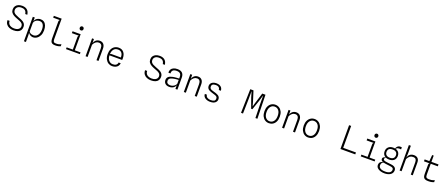

<svg xmlns="http://www.w3.org/2000/svg" viewBox="201 -3031 12799 5509"><g transform="rotate(20 6600.0 -276.0)"><path d="M301.5 10Q229.5 10 171.2 -14.8Q113 -39.5 79 -88.2Q45 -137 45 -208.5H108Q108 -153 134.8 -117.2Q161.5 -81.5 205.8 -64.5Q250 -47.5 302.5 -47.5Q365.5 -47.5 405 -66Q444.5 -84.5 463 -114.5Q481.5 -144.5 481.5 -178Q481.5 -226 453.8 -255.2Q426 -284.5 382 -303.5Q338 -322.5 289.5 -339.5Q233.5 -359.5 185.5 -385.8Q137.5 -412 108 -451.5Q78.5 -491 78.5 -549.5Q78.5 -610.5 107.8 -652.8Q137 -695 187.5 -716.8Q238 -738.5 303 -738.5Q398 -738.5 456 -690.5Q514 -642.5 525.5 -545.5H462.5Q458.5 -578.5 443.8 -609.8Q429 -641 395.8 -661.2Q362.5 -681.5 302.5 -681.5Q224 -681.5 182 -645.2Q140 -609 140 -552.5Q140 -511 159.2 -483.5Q178.5 -456 217 -435Q255.5 -414 313.5 -392.5Q354.5 -377.5 395.2 -360.8Q436 -344 469.5 -321Q503 -298 523 -264Q543 -230 543 -179.5Q543 -119.5 515.8 -77.2Q488.5 -35 434.8 -12.5Q381 10 301.5 10Z M694.5 201.5V-545.5H754.5V-424.5Q762.5 -467 789.2 -496.2Q816 -525.5 854.5 -540.8Q893 -556 935 -556Q995 -556 1039.2 -524.8Q1083.5 -493.5 1107.5 -433.5Q1131.5 -373.5 1131.5 -287.5Q1131.5 -198.5 1099 -132.5Q1066.5 -66.5 1013.2 -30.2Q960 6 896.5 6Q868.5 6 835.8 -6.8Q803 -19.5 778 -43Q756.5 -63 750 -89L755 0L755.5 201.5ZM754.5 -385V-122.5V-121.5Q765 -97.5 786.5 -82Q808 -66.5 835.8 -59.2Q863.5 -52 892.5 -52Q940 -52 979.8 -80Q1019.5 -108 1043.2 -161Q1067 -214 1067 -289Q1067 -388.5 1030.8 -443.2Q994.5 -498 924.5 -498Q886.5 -498 852.2 -485.8Q818 -473.5 792.5 -448.5Q767 -423.5 754.5 -385Z M1574.5 6Q1510 6 1478.5 -14.5Q1447 -35 1437 -72Q1427 -109 1427 -158.5V-660.5Q1427 -689 1437 -704Q1447 -719 1464 -722H1251.5V-778H1490.5V-153Q1490.5 -95.5 1508.8 -73.5Q1527 -51.5 1581.5 -51.5Q1630.5 -51.5 1665.2 -60.5Q1700 -69.5 1736.5 -85V-24.5Q1711 -12 1670.5 -3Q1630 6 1574.5 6Z M1906 0V-54H2095V-427.5Q2095 -456.5 2103.5 -471.2Q2112 -486 2127.5 -488.5H1907.5V-545.5H2155V-54H2329.5V0ZM2125 -649.5Q2100.5 -649.5 2083.8 -666.8Q2067 -684 2067 -711Q2067 -738 2083.8 -755Q2100.5 -772 2125 -772Q2149.5 -772 2166.2 -755Q2183 -738 2183 -711Q2183 -684 2166.2 -666.8Q2149.5 -649.5 2125 -649.5Z M2503.5 0V-546H2560L2562 -423.5Q2577.5 -474.5 2614.5 -509Q2665.5 -557 2740 -557Q2814.5 -557 2856.5 -508.8Q2898.5 -460.5 2898.5 -376.5V0H2837V-359.5Q2837 -428 2809.8 -463Q2782.5 -498 2729 -498Q2677.5 -498 2636 -466.2Q2594.5 -434.5 2565 -372V0Z M3312 7.5Q3251 7.5 3197.5 -25.2Q3144 -58 3110.8 -121.5Q3077.5 -185 3077.5 -276.5Q3077.5 -363.5 3108 -426.2Q3138.5 -489 3193 -522.8Q3247.5 -556.5 3319 -556.5Q3417.5 -556.5 3473.5 -488.8Q3529.5 -421 3529.5 -303Q3529.5 -288.5 3528.5 -276.5L3527 -258.5H3138Q3140 -194 3163.5 -147.2Q3187 -100.5 3225.8 -75.2Q3264.5 -50 3312 -50Q3379.5 -50 3415.5 -78.2Q3451.5 -106.5 3457 -155H3520.5Q3516 -106.5 3489.8 -69.8Q3463.5 -33 3418.2 -12.8Q3373 7.5 3312 7.5ZM3138 -281.5Q3142 -301 3154 -306.8Q3166 -312.5 3184 -312.5H3468Q3468 -406 3427.8 -452.5Q3387.5 -499 3315.5 -499Q3229.5 -499 3184.8 -441.5Q3140 -384 3138 -281.5Z M4501.5 10Q4429.5 10 4371.2 -14.8Q4313 -39.5 4279 -88.2Q4245 -137 4245 -208.5H4308Q4308 -153 4334.8 -117.2Q4361.5 -81.5 4405.8 -64.5Q4450 -47.5 4502.5 -47.5Q4565.5 -47.5 4605 -66Q4644.5 -84.5 4663 -114.5Q4681.5 -144.5 4681.5 -178Q4681.5 -226 4653.8 -255.2Q4626 -284.5 4582 -303.5Q4538 -322.5 4489.5 -339.5Q4433.5 -359.5 4385.5 -385.8Q4337.5 -412 4308 -451.5Q4278.5 -491 4278.5 -549.5Q4278.5 -610.5 4307.8 -652.8Q4337 -695 4387.5 -716.8Q4438 -738.5 4503 -738.5Q4598 -738.5 4656 -690.5Q4714 -642.5 4725.5 -545.5H4662.5Q4658.5 -578.5 4643.8 -609.8Q4629 -641 4595.8 -661.2Q4562.5 -681.5 4502.5 -681.5Q4424 -681.5 4382 -645.2Q4340 -609 4340 -552.5Q4340 -511 4359.2 -483.5Q4378.5 -456 4417 -435Q4455.5 -414 4513.5 -392.5Q4554.5 -377.5 4595.2 -360.8Q4636 -344 4669.5 -321Q4703 -298 4723 -264Q4743 -230 4743 -179.5Q4743 -119.5 4715.8 -77.2Q4688.5 -35 4634.8 -12.5Q4581 10 4501.5 10Z M5058.5 6Q4978.5 6 4933.8 -35.2Q4889 -76.5 4889 -144.5Q4889 -206 4929 -243.5Q4969 -281 5057.5 -298.5Q5079.5 -303 5105.8 -306.5Q5132 -310 5166.5 -312.8Q5201 -315.5 5247 -317V-359Q5247 -433 5213.2 -466.2Q5179.5 -499.5 5107.5 -499.5Q5028 -499.5 4992.8 -465.5Q4957.5 -431.5 4962 -369H4898Q4892 -422.5 4915.5 -464.8Q4939 -507 4988 -531.5Q5037 -556 5108 -556Q5209.5 -556 5258.5 -507.8Q5307.5 -459.5 5307.5 -371.5V0H5247.5L5247 -113.5Q5235 -76.5 5208.5 -49.8Q5182 -23 5144 -8.5Q5106 6 5058.5 6ZM5066 -45.5Q5110 -45.5 5147.8 -61.5Q5185.5 -77.5 5212 -104Q5238.5 -130.5 5247 -162V-275Q5210 -273.5 5178 -270Q5146 -266.5 5119.2 -262Q5092.5 -257.5 5072 -252.5Q5006 -237 4980 -210.8Q4954 -184.5 4954 -144Q4954 -97 4983.2 -71.5Q5012.5 -46 5066 -45.5Z M5503.5 0V-546H5560L5562 -423.5Q5577.5 -474.5 5614.5 -509Q5665.5 -557 5740 -557Q5814.5 -557 5856.5 -508.8Q5898.5 -460.5 5898.5 -376.5V0H5837V-359.5Q5837 -428 5809.8 -463Q5782.5 -498 5729 -498Q5677.5 -498 5636 -466.2Q5594.5 -434.5 5565 -372V0Z M6300 8Q6265 8 6228 -1.2Q6191 -10.5 6159.8 -29.8Q6128.5 -49 6109 -80Q6089.5 -111 6089.5 -154.5H6151.5Q6157 -100 6200 -72.8Q6243 -45.5 6300.5 -45Q6365 -44.5 6404.5 -63.5Q6444 -82.5 6444.5 -140.5Q6445 -175 6425.5 -193.8Q6406 -212.5 6373 -223.8Q6340 -235 6300 -246.5Q6267 -256.5 6233.8 -268Q6200.5 -279.5 6173 -297Q6145.5 -314.5 6129 -342Q6112.5 -369.5 6112.5 -411Q6112.5 -451 6134 -483.8Q6155.5 -516.5 6197.8 -536Q6240 -555.5 6301 -555.5Q6352.5 -555.5 6394.5 -539Q6436.5 -522.5 6462.5 -487.8Q6488.5 -453 6491.5 -397H6426.5Q6426.5 -421 6415.8 -445.2Q6405 -469.5 6377.8 -486Q6350.5 -502.5 6300.5 -502.5Q6267.5 -502.5 6239.5 -494.8Q6211.5 -487 6194.2 -467.5Q6177 -448 6177 -411.5Q6177 -374.5 6196 -354.5Q6215 -334.5 6243.8 -324.2Q6272.5 -314 6300.5 -306.5Q6343 -295 6380.8 -282.5Q6418.5 -270 6447.5 -252Q6476.5 -234 6492.8 -207.2Q6509 -180.5 6509 -141Q6508.5 -77.5 6457.8 -34.5Q6407 8.5 6300 8Z M7250 0 7268 -727H7366L7463 -421L7500.5 -289H7502L7539.5 -421L7634 -727H7732L7750 0H7689.5L7679.5 -424.5L7678.5 -682H7676L7624 -508L7521 -208H7483.5L7376 -508L7324.5 -682H7321.5L7320.5 -424.5L7310.5 0Z M8100 7.5Q8034.5 7.5 7981.5 -25.8Q7928.5 -59 7897.2 -122.2Q7866 -185.5 7866 -275.5Q7866 -364 7897.2 -426.8Q7928.5 -489.5 7981.5 -522.8Q8034.5 -556 8100 -556Q8165.5 -556 8218.5 -522.8Q8271.5 -489.5 8302.8 -426.8Q8334 -364 8334 -275.5Q8334 -184 8302.8 -120.8Q8271.5 -57.5 8218.5 -25Q8165.5 7.5 8100 7.5ZM8100 -50.5Q8176 -50.5 8223 -109.5Q8270 -168.5 8270 -275.5Q8270 -382.5 8222.8 -440.2Q8175.5 -498 8100 -498Q8024.5 -498 7977.2 -439.2Q7930 -380.5 7930 -275.5Q7930 -169 7977.2 -109.8Q8024.5 -50.5 8100 -50.5Z M8503.5 0V-546H8560L8562 -423.5Q8577.5 -474.5 8614.5 -509Q8665.5 -557 8740 -557Q8814.5 -557 8856.5 -508.8Q8898.5 -460.5 8898.5 -376.5V0H8837V-359.5Q8837 -428 8809.8 -463Q8782.5 -498 8729 -498Q8677.5 -498 8636 -466.2Q8594.5 -434.5 8565 -372V0Z M9300 7.5Q9234.5 7.5 9181.5 -25.8Q9128.5 -59 9097.2 -122.2Q9066 -185.5 9066 -275.5Q9066 -364 9097.2 -426.8Q9128.5 -489.5 9181.5 -522.8Q9234.5 -556 9300 -556Q9365.5 -556 9418.5 -522.8Q9471.5 -489.5 9502.8 -426.8Q9534 -364 9534 -275.5Q9534 -184 9502.8 -120.8Q9471.5 -57.5 9418.5 -25Q9365.5 7.5 9300 7.5ZM9300 -50.5Q9376 -50.5 9423 -109.5Q9470 -168.5 9470 -275.5Q9470 -382.5 9422.8 -440.2Q9375.5 -498 9300 -498Q9224.5 -498 9177.2 -439.2Q9130 -380.5 9130 -275.5Q9130 -169 9177.2 -109.8Q9224.5 -50.5 9300 -50.5Z M10285.5 0V-727H10348.5V-58.5H10738.5V0Z M10906 0V-54H11095V-427.5Q11095 -456.5 11103.5 -471.2Q11112 -486 11127.5 -488.5H10907.5V-545.5H11155V-54H11329.5V0ZM11125 -649.5Q11100.5 -649.5 11083.8 -666.8Q11067 -684 11067 -711Q11067 -738 11083.8 -755Q11100.5 -772 11125 -772Q11149.5 -772 11166.2 -755Q11183 -738 11183 -711Q11183 -684 11166.2 -666.8Q11149.5 -649.5 11125 -649.5Z M11709 225.5Q11639 225.5 11580.2 206.5Q11521.5 187.5 11486.2 150.8Q11451 114 11451 60.5Q11451 32 11461.2 5Q11471.5 -22 11499.5 -41Q11523 -57 11565 -62.5Q11557 -65.5 11551 -68.5Q11518 -85 11508.2 -104.8Q11498.5 -124.5 11498.5 -141.5Q11498.5 -160.5 11506.5 -174.5Q11514.5 -188.5 11529 -197.8Q11543.5 -207 11563 -211Q11576.5 -214 11591.5 -214Q11569.5 -225 11552.5 -241Q11499 -290 11499 -372Q11499 -456 11553.5 -506Q11608 -556 11701.5 -555Q11730.5 -555 11756 -550Q11761.5 -576 11776.5 -597.5Q11793.5 -622 11819.5 -636.2Q11845.5 -650.5 11874.5 -650.5Q11899 -650.5 11909 -649.5Q11919 -648.5 11925 -646V-583.5Q11911 -585.5 11894.2 -586.8Q11877.5 -588 11864.5 -588Q11834.5 -588 11817.8 -581.5Q11801 -575 11789 -563.5Q11781.5 -555.5 11771.5 -546.5Q11792 -541 11809.5 -532.5Q11854.5 -510 11878.2 -469.8Q11902 -429.5 11902 -374.5Q11902 -290 11848.8 -241Q11795.5 -192 11700.5 -192Q11641 -192 11598 -211Q11582.5 -204.5 11572 -192.5Q11558.5 -178 11558.5 -155Q11558.5 -130.5 11584.8 -117.8Q11611 -105 11671.5 -98L11804 -82.5Q11866 -75.5 11899.5 -56Q11933 -36.5 11946 -10.2Q11959 16 11959 44.5Q11959 93 11938 127.2Q11917 161.5 11881.5 183.2Q11846 205 11801.2 215.2Q11756.5 225.5 11709 225.5ZM11583 -56.5Q11568 -49.5 11554.5 -40.5Q11536 -28 11524.8 -5.5Q11513.5 17 11513.5 56Q11513.5 84.5 11532.2 110.8Q11551 137 11594.2 153.5Q11637.5 170 11710.5 170Q11808 170 11852.2 136.2Q11896.5 102.5 11896 47Q11895.5 14.5 11873 -2.5Q11850.5 -19.5 11780.5 -28L11652 -43.5Q11611 -48.5 11583 -56.5ZM11702 -248Q11770.5 -248 11807.5 -280.5Q11844.5 -313 11844.5 -374.5Q11844.5 -433.5 11806.8 -466.2Q11769 -499 11699 -499Q11626.5 -499 11591.5 -467Q11556.5 -435 11556.5 -372.5Q11556.5 -313.5 11594.5 -280.8Q11632.5 -248 11702 -248Z M12092.5 0V-778H12152.5V-545.5L12146 -415.5Q12153.5 -443 12168 -468Q12190.5 -508 12231 -532.5Q12271.5 -557 12330.5 -557Q12408 -557 12450.8 -514.2Q12493.5 -471.5 12493.5 -386.5V0H12433.5V-369.5Q12433.5 -430.5 12410.5 -464.2Q12387.5 -498 12322.5 -498Q12266.5 -498 12228 -469.8Q12189.5 -441.5 12152.5 -372.5V0Z M12962.5 6Q12893 6 12858.8 -14.5Q12824.5 -35 12813.5 -72Q12802.5 -109 12802.5 -158.5V-434.5Q12802.5 -452.5 12806.5 -463.2Q12810.5 -474 12818.2 -479.8Q12826 -485.5 12836.5 -488H12658.5V-546H12802L12818.5 -737H12865.5V-546H13081.5V-488H12865.5V-153Q12865.5 -96.5 12887.8 -74Q12910 -51.5 12967.5 -51.5Q13014 -51.5 13044.2 -56.5Q13074.5 -61.5 13096.2 -69.2Q13118 -77 13138 -85V-24.5Q13116 -14.5 13074.2 -4.2Q13032.5 6 12962.5 6Z"/></g></svg>

Font: Spline Sans Mono Light
Style: Regular
Weight: 300
Monospace: yes
Version: Version 1.004